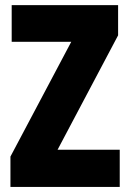

<svg xmlns="http://www.w3.org/2000/svg" viewBox="-20 -734 511 754"><path d="M450.2 0H21V-119.1L259.8 -569.8H25.9V-713.9H443.8V-595.2L206.1 -146H450.2Z"/></svg>

Font: Open Sans Condensed ExtraBold
Style: Regular
Weight: 800
Width: 3
Designer: Monotype Design Team
Foundry: Monotype Imaging Inc.
Version: Version 3.000; ttfautohint (v1.8.4)